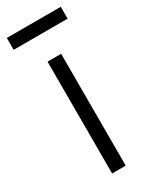

<svg xmlns="http://www.w3.org/2000/svg" viewBox="-193 -726 612 770"><g transform="rotate(-30 113.0 -341.0)"><path d="M82 0V-518H145V0ZM-12 -627V-682H238V-627Z"/></g></svg>

Font: Oxanium Light
Style: Regular
Weight: 300
Designer: Severin Meyer
Version: Version 1.000